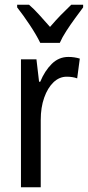

<svg xmlns="http://www.w3.org/2000/svg" viewBox="-20 -786 369 806"><path d="M267 -547Q292 -547 315 -540L304 -457Q285 -464 260 -464Q229 -464 204.5 -440.5Q180 -417 165.5 -376Q151 -335 151 -282V0H68V-537H133L144 -443H149Q168 -489 197.5 -518Q227 -547 267 -547ZM329 -766V-755Q314 -735 295 -709Q276 -683 258.5 -656Q241 -629 231 -606H149Q133 -639 105.5 -680.5Q78 -722 52 -755V-766H102Q122 -749 144.5 -724Q167 -699 190 -673Q215 -702 234.5 -722Q254 -742 279 -766Z"/></svg>

Font: Avrile Sans Condensed
Style: Regular
Weight: 400
Width: 3
Designer: Monotype Design Team
Foundry: Monotype Imaging Inc.
Version: Version 2.001;September 10, 2019;FontCreator 11.5.0.2425 64-